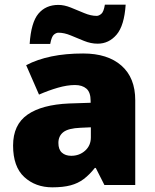

<svg xmlns="http://www.w3.org/2000/svg" viewBox="-20 -792 663 822"><path d="M336 -563Q441 -563 500 -511Q559 -459 559 -363V0H427L390 -73H386Q363 -44 338.5 -25.5Q314 -7 282 1.5Q250 10 204 10Q132 10 84 -34Q36 -78 36 -169Q36 -258 97.5 -301Q159 -344 276 -349L368 -352V-360Q368 -397 350 -412.5Q332 -428 301 -428Q268 -428 228 -416.5Q188 -405 147 -387L92 -513Q140 -538 200.5 -550.5Q261 -563 336 -563ZM325 -245Q273 -243 251.5 -226.5Q230 -210 230 -180Q230 -152 245 -138.5Q260 -125 285 -125Q320 -125 344.5 -147Q369 -169 369 -204V-247ZM107 -604Q113 -696 144.5 -733.5Q176 -771 230 -771Q255 -771 283.5 -759.5Q312 -748 340.5 -736Q369 -724 394 -724Q403 -724 413.5 -732.5Q424 -741 429 -772H518Q512 -682 479 -643.5Q446 -605 398 -605Q369 -605 339.5 -617Q310 -629 282.5 -640.5Q255 -652 230 -652Q221 -652 211 -644Q201 -636 195 -604Z"/></svg>

Font: Noto Kufi Arabic Black
Style: Regular
Weight: 900
Designer: Monotype Design Team, David Williams, Khaled Hosny
Foundry: Google LLC
Version: Version 2.109; ttfautohint (v1.8.4.7-5d5b)